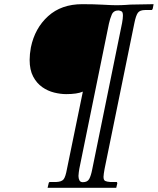

<svg xmlns="http://www.w3.org/2000/svg" viewBox="-20 -666 756 920"><path d="M481 144Q479 157 477.5 165.5Q476 174 476 181Q476 197 484 201Q492 205 508 206H538Q542 206 542 213L537 234H208L213 213Q214 206 220 206H250Q275 205 284.5 193.5Q294 182 301 143L377 -227Q350 -215 297 -215Q270 -215 239.5 -222.5Q209 -230 182.5 -248.5Q156 -267 139 -299Q122 -331 122 -379Q122 -406 128 -439Q147 -531 210.5 -588.5Q274 -646 374 -646Q430 -646 473 -643.5Q516 -641 536 -641Q562 -641 583.5 -642.5Q605 -644 605 -644L716 -646L712 -625Q710 -618 706 -618H676Q650 -618 640.5 -604.5Q631 -591 624 -556ZM377 207Q399 207 407.5 191.5Q416 176 422 145L565 -556Q567 -567 568 -576Q569 -585 569 -591Q569 -608 562.5 -611.5Q556 -615 548 -616Q524 -616 515.5 -596Q507 -576 502 -553L360 143Q359 151 357.5 160Q356 169 356 177Q356 189 360.5 198Q365 207 377 207Z"/></svg>

Font: Libertinus Serif SemiBold
Style: Italic
Weight: 600
Italic angle: -11.5°
Designer: Philipp H. Poll, Khaled Hosny
Foundry: Caleb Maclennan
Version: Version 7.051;RELEASE